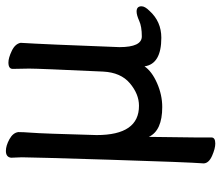

<svg xmlns="http://www.w3.org/2000/svg" viewBox="-68 -462 726 629"><g transform="rotate(-90 294.5 -147.0)"><path d="M139.2 195.8Q123 195.8 99.1 185.3Q75.2 174.8 74.2 158.2Q78.1 108.4 86.2 -149.9Q94.2 -408.2 94.2 -438L92.8 -473.1Q94.7 -490.2 115.2 -490.2Q132.3 -490.2 153.6 -478.5Q174.8 -466.8 176.8 -449.2Q176.8 -433.1 174.8 -407.2Q171.9 -373 167 -192.9Q167 -53.7 263.2 -54.2Q301.3 -54.2 336.7 -84Q372.1 -113.8 375 -171.9Q384.8 -383.8 384.8 -414.1L383.8 -467.8Q383.8 -481.9 404.8 -481.9Q419.9 -481.9 442.9 -470.9Q465.8 -460 469.2 -441.9Q464.4 -366.7 455.1 -118.2Q455.1 -44.9 490.2 -44.9Q522.5 -44.9 541.3 -53.5Q560.1 -62 571.8 -62Q588.9 -62 588.9 -45.9Q588.9 -34.7 574.2 -20Q539.1 19 485.8 19Q399.9 19 392.1 -36.1Q376 -12.2 337.4 4.9Q298.8 22 258.8 22Q181.6 22 161.1 -22L159.2 129.9V183.1Q159.2 195.8 139.2 195.8Z"/></g></svg>

Font: LXGW WenKai Screen R
Style: Regular
Weight: 400
Designer: Fontworks Inc.
Version: Version 1.235;May 31, 2022